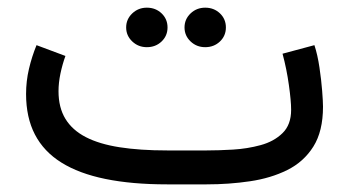

<svg xmlns="http://www.w3.org/2000/svg" viewBox="-20 -483 915 503"><path d="M521.5 0Q580.1 0 634.8 -8.1Q689.5 -16.1 732.7 -37.6Q775.9 -59.1 801 -99.1Q826.2 -139.2 826.2 -203.6Q826.2 -216.3 824 -244.9Q821.8 -273.4 816.9 -306.4Q812 -339.4 803.7 -364.7L720.2 -342.3Q731 -302.2 736.8 -260.3Q742.7 -218.3 742.7 -195.3Q742.7 -156.2 720.2 -134.3Q697.8 -112.3 662.8 -102.8Q627.9 -93.3 590.3 -91.1Q552.7 -88.9 522 -88.9H417.5Q346.7 -88.9 293.5 -97.2Q240.2 -105.5 204.8 -123.8Q169.4 -142.1 151.4 -171.6Q133.3 -201.2 133.3 -244.1Q133.3 -266.1 138.4 -290.5Q143.6 -314.9 151.4 -336.4L75.7 -364.7Q63.5 -335 55.9 -302.7Q48.3 -270.5 48.3 -236.8Q48.3 -175.3 71.5 -130.6Q94.7 -85.9 140.9 -57.1Q187 -28.3 256.1 -14.2Q325.2 0 417.5 0ZM463.4 -411.1Q463.4 -389.6 479.2 -374.5Q495.1 -359.4 517.6 -359.4Q540.5 -359.4 556.2 -374.3Q571.8 -389.2 571.8 -411.1Q571.8 -433.1 556.2 -448Q540.5 -462.9 517.6 -462.9Q495.1 -462.9 479.2 -447.8Q463.4 -432.6 463.4 -411.1ZM310.5 -411.1Q310.5 -389.6 326.4 -374.5Q342.3 -359.4 364.7 -359.4Q387.7 -359.4 403.3 -374.3Q418.9 -389.2 418.9 -411.1Q418.9 -433.1 403.3 -448Q387.7 -462.9 364.7 -462.9Q342.3 -462.9 326.4 -447.8Q310.5 -432.6 310.5 -411.1Z"/></svg>

Font: Vazirmatn RD NL
Style: Regular
Weight: 400
Designer: Saber Rastikerdar
Foundry: Saber Rastikerdar
Version: Version 32.101